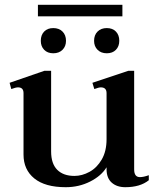

<svg xmlns="http://www.w3.org/2000/svg" viewBox="-20 -770 668 800"><path d="M490 -702H138V-750H490ZM202 -653Q226 -653 240.5 -638.5Q255 -624 255 -600Q255 -577 240.5 -562.5Q226 -548 202 -548Q178 -548 164 -562.5Q150 -577 150 -600Q150 -624 164 -638.5Q178 -653 202 -653ZM425 -653Q449 -653 463 -638.5Q477 -624 477 -600Q477 -577 463 -562.5Q449 -548 425 -548Q401 -548 386.5 -562.5Q372 -577 372 -600Q372 -624 386.5 -638.5Q401 -653 425 -653ZM600 -40V-19Q564 10 502 10Q467 10 445.5 -9Q424 -28 424 -65V-73Q402 -37 355.5 -13.5Q309 10 254 10Q168 10 123 -26.5Q78 -63 78 -126V-382Q78 -406 55 -406Q46 -406 27 -399L20 -425L165 -475H193V-139Q193 -88 218.5 -62.5Q244 -37 290 -37Q322 -37 353 -54Q384 -71 404 -105.5Q424 -140 424 -190V-382Q424 -406 400 -406Q392 -406 373 -399L365 -425L515 -475H539V-64Q539 -32 563 -32Q578 -32 600 -40Z"/></svg>

Font: Taviraj Medium
Style: Regular
Weight: 500
Designer: Katatrad Team
Foundry: CadsonDemak
Version: Version 1.001